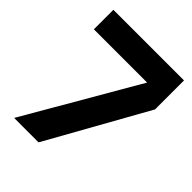

<svg xmlns="http://www.w3.org/2000/svg" viewBox="-201 -814 923 923"><g transform="rotate(45 260.0 -352.5)"><path d="M56.6 0 388.5 -572.3H26.4V-705H506.6V-507.9L222.7 0Z"/></g></svg>

Font: TikTok Sans Light
Style: Regular
Weight: 300
Version: Version 4.000